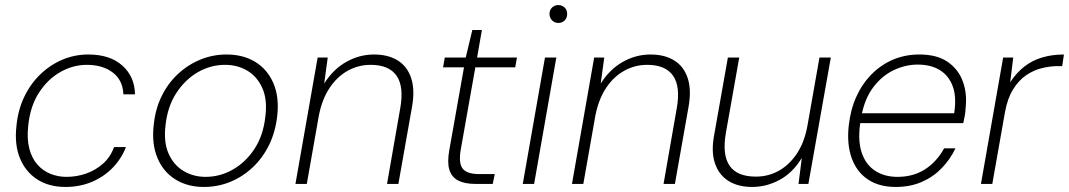

<svg xmlns="http://www.w3.org/2000/svg" viewBox="-20 -729 4237 761"><path d="M239 12Q174 12 127.5 -18Q81 -48 59 -102Q37 -156 45 -228Q51 -293 76 -345Q101 -397 140 -434.5Q179 -472 227.5 -492.5Q276 -513 330 -513Q416 -513 465 -469Q514 -425 515 -355H469Q467 -411 427 -441.5Q387 -472 324 -472Q270 -472 220 -444Q170 -416 135 -362.5Q100 -309 92 -232Q86 -179 96 -140.5Q106 -102 128 -77Q150 -52 180 -40Q210 -28 243 -28Q285 -28 322.5 -41.5Q360 -55 389 -81Q418 -107 432 -146H479Q462 -101 427.5 -65Q393 -29 345 -8.5Q297 12 239 12Z M788 12Q723 12 675 -18Q627 -48 604 -103Q581 -158 589 -231Q595 -295 620 -346.5Q645 -398 684.5 -435Q724 -472 773.5 -492.5Q823 -513 878 -513Q944 -513 992 -483.5Q1040 -454 1063.5 -399.5Q1087 -345 1079 -271Q1072 -207 1047 -155.5Q1022 -104 982.5 -66.5Q943 -29 893.5 -8.5Q844 12 788 12ZM795 -28Q852 -28 903 -57Q954 -86 989 -139.5Q1024 -193 1032 -269Q1040 -335 1019.5 -380.5Q999 -426 960 -449Q921 -472 872 -472Q815 -472 764.5 -443Q714 -414 679 -360.5Q644 -307 636 -232Q628 -165 648.5 -119.5Q669 -74 708 -51Q747 -28 795 -28Z M1151 0 1239 -501H1279L1265 -398Q1301 -455 1353 -484Q1405 -513 1462 -513Q1519 -513 1557 -489Q1595 -465 1610 -418.5Q1625 -372 1613 -305L1559 0H1514L1566 -298Q1582 -385 1552 -428.5Q1522 -472 1449 -472Q1401 -472 1359 -449Q1317 -426 1287 -381.5Q1257 -337 1244 -272L1196 0Z M1865 0Q1822 0 1796 -13.5Q1770 -27 1761 -56.5Q1752 -86 1761 -135L1819 -462H1736L1743 -501H1826L1852 -610H1890L1871 -501H2029L2022 -462H1864L1806 -135Q1797 -82 1814 -60.5Q1831 -39 1879 -39H1941L1933 0Z M2052 0 2140 -501H2185L2097 0ZM2193 -638Q2179 -638 2168.5 -648Q2158 -658 2158 -674Q2158 -690 2168.5 -699.5Q2179 -709 2193 -709Q2207 -709 2217.5 -699.5Q2228 -690 2228 -674Q2228 -658 2218 -648Q2208 -638 2193 -638Z M2247 0 2335 -501H2375L2361 -398Q2397 -455 2449 -484Q2501 -513 2558 -513Q2615 -513 2653 -489Q2691 -465 2706 -418.5Q2721 -372 2709 -305L2655 0H2610L2662 -298Q2678 -385 2648 -428.5Q2618 -472 2545 -472Q2497 -472 2455 -449Q2413 -426 2383 -381.5Q2353 -337 2340 -272L2292 0Z M2961 12Q2905 12 2867 -12Q2829 -36 2813.5 -82.5Q2798 -129 2811 -196L2865 -501H2910L2857 -202Q2842 -116 2871.5 -72.5Q2901 -29 2976 -29Q3025 -29 3066.5 -52Q3108 -75 3138 -119.5Q3168 -164 3180 -229L3228 -501H3273L3184 0H3145L3158 -103Q3122 -44 3070 -16Q3018 12 2961 12Z M3530 12Q3464 12 3419.5 -18Q3375 -48 3355.5 -103Q3336 -158 3344 -231Q3351 -295 3374.5 -346.5Q3398 -398 3435.5 -435.5Q3473 -473 3520.5 -493Q3568 -513 3624 -513Q3694 -513 3736.5 -483.5Q3779 -454 3796.5 -405.5Q3814 -357 3807 -299Q3807 -286 3804 -271Q3801 -256 3798 -241H3377L3384 -280H3762Q3772 -345 3756 -387.5Q3740 -430 3704.5 -451.5Q3669 -473 3617 -473Q3569 -473 3522.5 -451Q3476 -429 3441.5 -383.5Q3407 -338 3394 -268L3391 -250Q3379 -178 3394 -128.5Q3409 -79 3446.5 -53.5Q3484 -28 3537 -28Q3600 -28 3646.5 -58Q3693 -88 3722 -141H3767Q3746 -97 3712 -62Q3678 -27 3632.5 -7.5Q3587 12 3530 12Z M3868 0 3956 -501H3996L3984 -403Q4009 -441 4040.5 -465.5Q4072 -490 4111.5 -501.5Q4151 -513 4197 -513L4190 -467H4173Q4143 -467 4110 -459Q4077 -451 4047.5 -431Q4018 -411 3995.5 -375Q3973 -339 3963 -283L3913 0Z"/></svg>

Font: DM Sans 18pt ExtraLight
Style: Italic
Weight: 250
Italic angle: -10°
Designer: Colophon Foundry, Jonny Pinhorn
Foundry: Colophon Foundry
Version: Version 4.004;gftools[0.9.30]